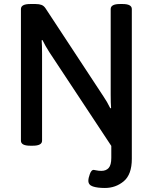

<svg xmlns="http://www.w3.org/2000/svg" viewBox="-20 -722 759 954"><path d="M419 176Q419 163 426.5 142.5Q434 122 445 122Q449 122 459 124.5Q469 127 484 127Q507 127 520 112.5Q533 98 533 62V3L225 -463Q205 -494 191 -523L187 -522Q189 -499 189 -454V-23Q189 2 143 2H130Q84 2 84 -23V-677Q84 -702 130 -702H157Q175 -702 186.5 -697.5Q198 -693 206 -681L494 -243Q512 -217 528 -184L532 -185Q530 -208 530 -253V-677Q530 -702 576 -702H589Q635 -702 635 -677V67Q635 145 595 178.5Q555 212 501 212Q464 212 441.5 204.5Q419 197 419 176Z"/></svg>

Font: Asap-Medium
Style: Regular
Weight: 500
Designer: Pablo Cosgaya
Foundry: Omnibus-Type
Version: Version 2.000; ttfautohint (v1.8)